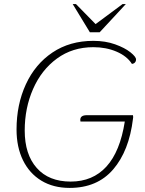

<svg xmlns="http://www.w3.org/2000/svg" viewBox="-20 -910 710 940"><path d="M61 -276Q61 -398 106.5 -497Q152 -596 237 -653Q322 -710 437 -710Q496 -710 543.5 -693Q591 -676 618.5 -654Q646 -632 646 -619Q646 -610 640.5 -604Q635 -598 626 -597Q602 -635 551 -657Q500 -679 437 -679Q335 -679 259 -623.5Q183 -568 142 -474.5Q101 -381 101 -271Q101 -154 160 -87.5Q219 -21 326 -21Q434 -21 501 -94.5Q568 -168 591 -315H374Q373 -318 373 -323Q373 -346 405 -346H631Q632 -343 632 -337Q632 -332 631 -328Q612 -171 534 -80.5Q456 10 321 10Q241 10 182.5 -25.5Q124 -61 92.5 -125.5Q61 -190 61 -276ZM336 -890H352L448 -792L580 -890H596L468 -752H420Z"/></svg>

Font: Thasadith
Style: Italic
Weight: 400
Italic angle: -9°
Designer: Cadson Demak Co.,Ltd.
Foundry: Cadson Demak Co.,Ltd.
Version: Version 1.000; ttfautohint (v1.6)